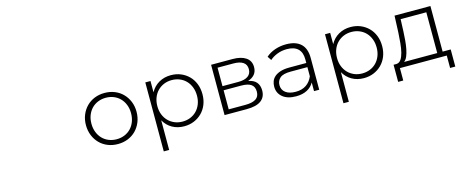

<svg xmlns="http://www.w3.org/2000/svg" viewBox="-40 -1131 4651 1928"><g transform="rotate(-15 2285.5 -166.5)"><path d="M1060 4Q1003 4 955 -15.5Q907 -35 872 -70.5Q837 -106 817 -155Q797 -204 797 -262Q797 -320 817 -368.5Q837 -417 872 -452.5Q907 -488 955 -507.5Q1003 -527 1060 -527Q1117 -527 1165 -507.5Q1213 -488 1248 -452.5Q1283 -417 1303 -368.5Q1323 -320 1323 -262Q1323 -204 1303 -155Q1283 -106 1248 -70.5Q1213 -35 1165 -15.5Q1117 4 1060 4ZM1060 -46Q1104 -46 1142 -61.5Q1180 -77 1207.5 -105.5Q1235 -134 1250.5 -174Q1266 -214 1266 -262Q1266 -310 1250.5 -349.5Q1235 -389 1207.5 -417.5Q1180 -446 1142 -461.5Q1104 -477 1060 -477Q1016 -477 978 -461.5Q940 -446 912.5 -417.5Q885 -389 869.5 -349.5Q854 -310 854 -262Q854 -214 869.5 -174Q885 -134 912.5 -105.5Q940 -77 978 -61.5Q1016 -46 1060 -46Z M1745 -46Q1789 -46 1827 -61.5Q1865 -77 1892.5 -105.5Q1920 -134 1935.5 -173.5Q1951 -213 1951 -261Q1951 -309 1935.5 -349Q1920 -389 1892.5 -417.5Q1865 -446 1827 -461.5Q1789 -477 1745 -477Q1701 -477 1663.5 -461.5Q1626 -446 1598 -417.5Q1570 -389 1554.5 -349Q1539 -309 1539 -261Q1539 -213 1554.5 -173.5Q1570 -134 1598 -105.5Q1626 -77 1663.5 -61.5Q1701 -46 1745 -46ZM1540 194H1484V-523H1538V-406Q1570 -464 1625 -495.5Q1680 -527 1749 -527Q1805 -527 1852 -507.5Q1899 -488 1934 -453Q1969 -418 1988.5 -369Q2008 -320 2008 -261Q2008 -202 1988.5 -153.5Q1969 -105 1934 -70Q1899 -35 1852 -15.5Q1805 4 1749 4Q1681 4 1626.5 -26.5Q1572 -57 1540 -114Z M2223 -243V-45H2396Q2468 -45 2505 -68.5Q2542 -92 2542 -144Q2542 -195 2509 -219Q2476 -243 2404 -243ZM2223 -478V-286H2388Q2453 -286 2488 -310.5Q2523 -335 2523 -383Q2523 -431 2488 -454.5Q2453 -478 2388 -478ZM2168 0V-523H2391Q2479 -523 2529 -489Q2579 -455 2579 -390Q2579 -343 2554 -313.5Q2529 -284 2485 -270Q2543 -259 2570 -226.5Q2597 -194 2597 -141Q2597 -73 2548 -36.5Q2499 0 2398 0Z M3096 -250H2922Q2842 -250 2810 -221Q2778 -192 2778 -148Q2778 -98 2815.5 -69.5Q2853 -41 2920 -41Q2985 -41 3029 -70.5Q3073 -100 3096 -155ZM2912 4Q2823 4 2773 -37.5Q2723 -79 2723 -146Q2723 -176 2733 -202.5Q2743 -229 2766.5 -249Q2790 -269 2827.5 -281Q2865 -293 2920 -293H3096V-332Q3096 -404 3057 -441Q3018 -478 2942 -478Q2889 -478 2842.5 -460Q2796 -442 2764 -413L2737 -454Q2776 -489 2831 -508Q2886 -527 2947 -527Q3047 -527 3099.5 -478Q3152 -429 3152 -330V0H3098V-90Q3074 -46 3027 -21Q2980 4 2912 4Z M3613 -46Q3657 -46 3695 -61.5Q3733 -77 3760.5 -105.5Q3788 -134 3803.5 -173.5Q3819 -213 3819 -261Q3819 -309 3803.5 -349Q3788 -389 3760.5 -417.5Q3733 -446 3695 -461.5Q3657 -477 3613 -477Q3569 -477 3531.5 -461.5Q3494 -446 3466 -417.5Q3438 -389 3422.5 -349Q3407 -309 3407 -261Q3407 -213 3422.5 -173.5Q3438 -134 3466 -105.5Q3494 -77 3531.5 -61.5Q3569 -46 3613 -46ZM3408 194H3352V-523H3406V-406Q3438 -464 3493 -495.5Q3548 -527 3617 -527Q3673 -527 3720 -507.5Q3767 -488 3802 -453Q3837 -418 3856.5 -369Q3876 -320 3876 -261Q3876 -202 3856.5 -153.5Q3837 -105 3802 -70Q3767 -35 3720 -15.5Q3673 4 3617 4Q3549 4 3494.5 -26.5Q3440 -57 3408 -114Z M4392 -49V-473H4125L4120 -347Q4118 -300 4114 -253.5Q4110 -207 4102 -166.5Q4094 -126 4081 -95Q4068 -64 4047 -49ZM3991 129H3938V-49H3969Q3998 -51 4016 -77.5Q4034 -104 4044.5 -146Q4055 -188 4060 -241.5Q4065 -295 4068 -350L4075 -523H4448V-49H4532V129H4478V0H3991Z"/></g></svg>

Font: Montserrat-Alt1 Light
Style: Regular
Weight: 300
Designer: Differentunic
Foundry: Differentunic
Version: Version 7.222